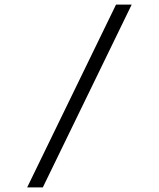

<svg xmlns="http://www.w3.org/2000/svg" viewBox="-20 -718 690 834"><path d="M98 96 484 -698H552L166 96Z"/></svg>

Font: Azeret Mono Thin ExtraLight
Style: Regular
Weight: 250
Version: Version 1.002